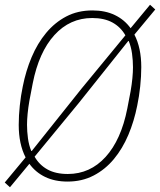

<svg xmlns="http://www.w3.org/2000/svg" viewBox="-22 -754 675 810"><path d="M112 -117 321 -379 507 -605Q487 -640 452.5 -659Q418 -678 367 -678Q273 -678 207.5 -606Q142 -534 116 -402L102 -329Q97 -300 94.5 -274Q92 -248 92 -228Q92 -199 96 -170Q100 -141 110 -117ZM264 -20Q358 -20 423.5 -92Q489 -164 515 -296L529 -369Q534 -398 536.5 -424Q539 -450 539 -470Q539 -499 535 -528Q531 -557 521 -581H519L310 -319L124 -93Q144 -58 178.5 -39Q213 -20 264 -20ZM263 12Q209 12 168.5 -7.5Q128 -27 102 -63L20 36L-2 16L86 -90Q57 -146 57 -227Q57 -266 61.5 -308.5Q66 -351 74 -389Q87 -455 111.5 -513Q136 -571 172.5 -615Q209 -659 257.5 -684.5Q306 -710 368 -710Q422 -710 462.5 -690.5Q503 -671 529 -635L611 -734L633 -714L545 -608Q574 -552 574 -471Q574 -432 569.5 -389.5Q565 -347 557 -309Q544 -243 519.5 -185Q495 -127 458.5 -83Q422 -39 373 -13.5Q324 12 263 12Z"/></svg>

Font: IBM Plex Sans Condensed ExtraLight
Style: Italic
Weight: 200
Width: 3
Italic angle: -11°
Designer: Mike Abbink, Paul van der Laan, Pieter van Rosmalen
Foundry: Bold Monday
Version: Version 1.3